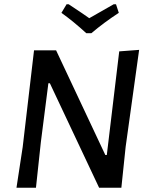

<svg xmlns="http://www.w3.org/2000/svg" viewBox="-20 -877 702 897"><path d="M522 -857 535 -817Q466 -772 407 -722H383Q323 -777 267 -817L291 -857H301Q378 -806 397 -792Q409 -799 511 -857ZM630 -644 567 -191 547 0H443L213 -488H206L171 -214L148 0H57L86 -190L139 -642H242L472 -153H479L537 -637Z"/></svg>

Font: Alegreya Sans Medium
Style: Italic
Weight: 500
Italic angle: -7°
Designer: Juan Pablo del Peral
Foundry: Huerta Tipografica
Version: Version 2.007